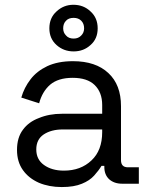

<svg xmlns="http://www.w3.org/2000/svg" viewBox="-20 -754 615 788"><path d="M233.4 13.7Q181.6 13.7 139.6 -3.9Q97.7 -22.5 74.2 -55.7Q49.8 -89.8 49.8 -138.7Q49.8 -189.5 74.2 -221.7Q97.7 -253.9 139.6 -269.5Q181.6 -287.1 234.4 -287.1Q289.1 -287.1 399.4 -287.1Q399.4 -295.9 399.4 -323.2Q399.4 -375 368.2 -405.3Q337.9 -434.6 278.3 -434.6Q218.8 -434.6 185.5 -406.2Q153.3 -377.9 140.6 -330.1Q116.2 -337.9 67.4 -353.5Q79.1 -394.5 105.5 -428.7Q130.9 -461.9 173.8 -482.4Q217.8 -502.9 279.3 -502.9Q373 -502.9 424.8 -454.1Q476.6 -406.2 476.6 -318.4Q476.6 -244.1 476.6 -96.7Q476.6 -67.4 504.9 -67.4Q519.5 -67.4 549.8 -67.4Q549.8 -49.8 549.8 0Q533.2 0 481.4 0Q448.2 0 427.7 -18.6Q408.2 -37.1 408.2 -68.4Q408.2 -69.3 408.2 -73.2Q405.3 -73.2 396.5 -73.2Q384.8 -53.7 366.2 -33.2Q347.7 -12.7 316.4 0Q284.2 13.7 233.4 13.7ZM242.2 -53.7Q311.5 -53.7 355.5 -95.7Q399.4 -136.7 399.4 -211.9Q399.4 -215.8 399.4 -222.7Q358.4 -222.7 237.3 -222.7Q190.4 -222.7 159.2 -202.1Q128.9 -181.6 128.9 -140.6Q128.9 -99.6 160.2 -77.1Q192.4 -53.7 242.2 -53.7ZM282.2 -543Q241.2 -543 211.9 -569.3Q182.6 -595.7 182.6 -637.7Q182.6 -680.7 211.9 -707Q241.2 -734.4 281.2 -734.4Q323.2 -734.4 351.6 -707Q380.9 -680.7 380.9 -637.7Q380.9 -594.7 351.6 -569.3Q323.2 -543 282.2 -543ZM282.2 -595.7Q301.8 -595.7 313.5 -608.4Q325.2 -620.1 325.2 -637.7Q325.2 -657.2 313.5 -668.9Q301.8 -680.7 282.2 -680.7Q261.7 -680.7 251 -668.9Q239.3 -657.2 239.3 -637.7Q239.3 -620.1 251 -608.4Q261.7 -595.7 282.2 -595.7Z"/></svg>

Font: Kadena Space Grotesk
Style: Regular
Weight: 400
Designer: Florian Karsten
Version: Version 2.000